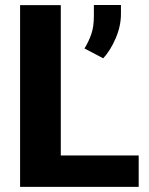

<svg xmlns="http://www.w3.org/2000/svg" viewBox="-20 -731 582 751"><path d="M522.5 -123V0H58.6V-710.9H217.8V-123ZM453.1 -711.4V-676.8Q453.1 -629.4 432.6 -581.5Q412.1 -533.7 383.8 -502.9L310.5 -541.5Q326.7 -567.9 336.9 -596.9Q347.2 -626 347.2 -668.9V-711.4Z"/></svg>

Font: Vazirmatn UI ExtraBold
Style: Regular
Weight: 800
Designer: Saber Rastikerdar
Foundry: Saber Rastikerdar
Version: Version 33.003